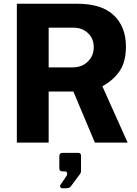

<svg xmlns="http://www.w3.org/2000/svg" viewBox="-20 -762 731 1026"><path d="M487 0 372 -273H240V0H70V-742H392Q524 -742 588.5 -680Q653 -618 653 -513Q653 -432 619.5 -382.5Q586 -333 527 -301L662 0ZM374 -614H240V-402H368Q418 -402 449.5 -433Q481 -464 481 -510Q481 -556 450 -585Q419 -614 374 -614ZM303 226 334 180Q339 174 339 167Q339 154 326 154H317Q306 154 301.5 150Q297 146 297 135V73Q297 55 313 55H398Q413 55 413 70V154Q413 158 409 166L360 232Q355 239 348.5 241.5Q342 244 330 244H313Q306 244 302.5 238Q299 232 303 226Z"/></svg>

Font: Morrison
Style: Bold
Weight: 700
Designer: Pablo Impallari, Rodrigo Fuenzalida (Modified by Dan O. Williams)
Version: Version 0.03;June 6, 2019;FontCreator 11.5.0.2425 64-bit; tt